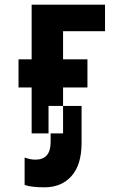

<svg xmlns="http://www.w3.org/2000/svg" viewBox="-20 -569 540 819"><path d="M59 -196V-316H353V-196ZM115 0V-549H428V-436H249V0ZM170 230Q242 230 285 182Q328 134 328 40V-117H187V0H196V37Q196 112 131 112Q109 112 85 103V220Q114 230 170 230Z"/></svg>

Font: Noto Sans Mono Condensed Extra
Style: Regular
Weight: 800
Width: 3
Designer: Monotype Design Team
Foundry: Monotype Imaging Inc.
Version: Version 1.900